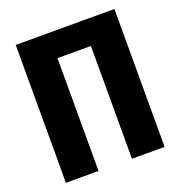

<svg xmlns="http://www.w3.org/2000/svg" viewBox="-129 -820 872 930"><g transform="rotate(-20 307.5 -355.5)"><path d="M393.8 0V-581.5H221.5V0H53.3V-710.8H562.1V0Z"/></g></svg>

Font: FiraCode Nerd Font
Style: Bold
Weight: 700
Designer: Carrois Corporate, Edenspiekermann AG, Nikita Prokopov
Foundry: Carrois Corporate, Edenspiekermann AG, Nikita Prokopov
Version: Version 6.002;Nerd Fonts 2.1.0